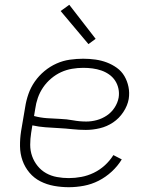

<svg xmlns="http://www.w3.org/2000/svg" viewBox="-20 -773 640 801"><path d="M267 8Q236 8 205.5 2.5Q175 -3 148.5 -16.5Q122 -30 103 -52.5Q84 -75 74 -103Q64 -131 63.5 -162.5Q63 -194 68 -226L85 -326Q89 -353 98.5 -380.5Q108 -408 125 -432.5Q142 -457 165.5 -476.5Q189 -496 216 -508Q243 -520 271.5 -524Q300 -528 327 -528Q353 -528 378 -524.5Q403 -521 425.5 -512.5Q448 -504 467.5 -490Q487 -476 499 -455.5Q511 -435 516 -410.5Q521 -386 517 -360Q512 -332 494.5 -305.5Q477 -279 451.5 -262Q426 -245 396.5 -238Q367 -231 338 -231Q310 -231 282 -234Q254 -237 226 -238.5Q198 -240 170 -242Q142 -244 115 -250L110 -219Q106 -194 106 -169Q106 -144 114 -121.5Q122 -99 137 -80.5Q152 -62 172.5 -50.5Q193 -39 217.5 -34.5Q242 -30 267 -30Q293 -30 319.5 -35Q346 -40 371 -52Q396 -64 417 -83Q438 -102 453 -126L488 -108Q471 -80 446 -57Q421 -34 391.5 -19Q362 -4 330 2Q298 8 267 8ZM340 -266Q362 -266 384 -272Q406 -278 425.5 -291Q445 -304 458 -324Q471 -344 475 -366Q478 -385 474 -403.5Q470 -422 460 -437Q450 -452 435 -462.5Q420 -473 402.5 -479Q385 -485 366 -487.5Q347 -490 327 -490Q304 -490 280.5 -486Q257 -482 235 -472Q213 -462 193.5 -445.5Q174 -429 160 -408.5Q146 -388 138 -365Q130 -342 127 -319L122 -289Q148 -282 175.5 -280Q203 -278 230.5 -277Q258 -276 285 -271Q312 -266 340 -266ZM349 -589 233 -727 269 -753 379 -611Z"/></svg>

Font: Iosevka SS04 XLt Ex
Style: Italic
Weight: 200
Width: 7
Italic angle: -9°
Monospace: yes
Designer: Belleve Invis
Foundry: Belleve Invis
Version: Version 19.0.0; ttfautohint (v1.8.4)